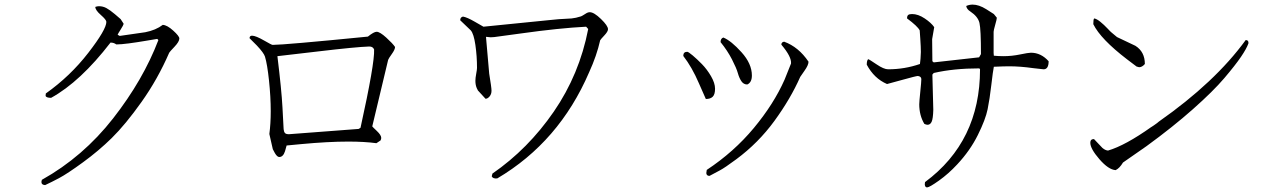

<svg xmlns="http://www.w3.org/2000/svg" viewBox="-20 -762 5560 834"><path d="M517 -659Q516 -652 504 -633.5Q492 -615 491 -611L500 -606L611 -622Q657 -631 687 -654Q706 -653 732.5 -629Q759 -605 759 -595Q759 -581 738 -559Q717 -537 715 -533Q665 -418 595 -319.5Q525 -221 465 -162Q409 -107 340.5 -57Q272 -7 236 12Q206 28 176 42Q160 41 160 29Q160 25 162 19Q341 -81 471.5 -248Q602 -415 668 -588L663 -593Q656 -592 615 -585Q574 -578 539.5 -573.5Q505 -569 485 -569Q475 -577 460 -577Q329 -407 202 -337Q182 -337 178 -345L179 -356Q285 -431 363.5 -532.5Q442 -634 442 -667Q442 -676 418 -697Q394 -718 394 -732Q402 -735 410 -735Q427 -735 442 -727Q457 -719 479 -700.5Q501 -682 504 -679Z M1597 -213Q1598 -211 1617 -193Q1636 -175 1636 -163Q1636 -158 1633 -152L1615 -140Q1563 -147 1493 -147Q1405 -147 1288 -136L1225 -130L1218 -105Q1210 -80 1193 -80Q1184 -80 1174 -97L1165 -114L1150 -180Q1156 -225 1156 -279Q1156 -341 1148.5 -412Q1141 -483 1131 -516Q1126 -532 1096 -564L1064 -596Q1064 -607 1075 -607Q1091 -607 1129 -585Q1160 -567 1164 -567Q1214 -567 1578 -603Q1604 -624 1616 -624Q1630 -624 1658 -598.5Q1686 -573 1696 -558Q1696 -547 1682 -527.5Q1668 -508 1666 -502ZM1584 -560Q1525 -558 1361 -538.5Q1197 -519 1185 -518Q1203 -371 1207 -295L1212 -201Q1213 -190 1217.5 -184.5Q1222 -179 1235 -179L1538 -202L1546 -207Q1608 -488 1605 -547Q1600 -560 1584 -560Z M1991 -690Q2009 -687 2042.5 -667.5Q2076 -648 2080 -646Q2102 -648 2359 -674Q2414 -680 2439.5 -680.5Q2465 -681 2482 -685Q2499 -689 2504 -691Q2509 -693 2523 -702Q2533 -709 2542 -709Q2560 -709 2590.5 -679.5Q2621 -650 2621 -635Q2621 -625 2605 -608Q2589 -591 2587 -587Q2572 -520 2539 -448Q2409 -146 2140 13Q2121 15 2116 4L2119 -8Q2274 -115 2385.5 -277Q2497 -439 2535 -636L2526 -646Q2409 -640 2245 -617L2127 -601Q2119 -600 2111 -600L2092 -602H2091L2105 -442Q2115 -382 2115 -368Q2115 -353 2106.5 -343Q2098 -333 2089 -333L2056 -369Q2051 -378 2051 -379Q2045 -393 2045 -411Q2045 -423 2048.5 -441.5Q2052 -460 2052 -467Q2052 -518 2045 -566.5Q2038 -615 2025 -630L1979 -674Q1979 -687 1991 -690Z M3226 -395Q3210 -395 3200.5 -409Q3191 -423 3185 -444.5Q3179 -466 3159.5 -504Q3140 -542 3110 -579Q3110 -595 3122 -599Q3156 -585 3201 -535Q3246 -485 3246 -434Q3246 -404 3226 -395ZM3386 -581Q3449 -558 3492 -494Q3492 -479 3474 -454Q3456 -429 3456 -428Q3414 -333 3344 -237Q3274 -141 3178 -70Q3128 -33 3107 -22L3062 2Q3049 2 3048 -10L3050 -24Q3168 -102 3254.5 -206Q3341 -310 3388 -416L3416 -486Q3419 -515 3374 -568Q3374 -579 3386 -581ZM2965 -537Q2970 -537 2988.5 -521.5Q3007 -506 3029 -483.5Q3051 -461 3068.5 -431Q3086 -401 3086 -376.5Q3086 -352 3076 -342Q3066 -332 3046 -332L3016 -400Q2986 -470 2948 -519Q2948 -537 2965 -537Z M4310 -685Q4310 -679 4303 -654.5Q4296 -630 4296 -624V-532Q4296 -526 4297 -520Q4318 -518 4339 -518Q4375 -518 4411 -525.5Q4447 -533 4458 -533Q4502 -533 4535 -496Q4535 -461 4513 -461L4468 -466Q4412 -474 4363 -474Q4341 -474 4297 -472Q4293 -453 4286 -392.5Q4279 -332 4270 -287.5Q4261 -243 4227.5 -175.5Q4194 -108 4138 -48Q4100 -7 4058.5 22.5Q4017 52 4007 52Q3998 52 3997 39Q3997 34 3998 29Q4237 -148 4237 -461L4234 -465Q4123 -465 4036 -445L4030 -438L4034 -285Q4033 -247 4027 -233.5Q4021 -220 4009 -220Q4003 -220 3995 -224Q3973 -261 3973 -309Q3973 -320 3977.5 -363.5Q3982 -407 3982 -418Q3982 -430 3967 -432Q3960 -432 3899 -415Q3838 -398 3833 -397Q3777 -421 3745 -481Q3745 -499 3751 -505Q3756 -504 3787.5 -482.5Q3819 -461 3838 -461Q3909 -461 3976 -484Q3979 -503 3980 -536Q3980 -558 3977.5 -593.5Q3975 -629 3975 -630Q3966 -648 3920 -682Q3920 -693 3925 -697Q3930 -701 3942 -701Q3968 -701 3996.5 -682Q4025 -663 4038 -644L4029 -592V-591L4030 -496L4036 -491L4233 -513L4241 -527Q4241 -635 4234.5 -662.5Q4228 -690 4195 -712Q4179 -722 4177 -736Q4190 -742 4205 -742Q4232 -742 4264 -722L4297 -701Z M4953 -484Q4941 -470 4928 -470Q4927 -470 4917 -473L4876 -504Q4761 -592 4729 -657Q4729 -679 4733 -682Q4744 -680 4760 -667Q4776 -654 4790.5 -638.5Q4805 -623 4808 -621L4832 -601L4912 -563Q4953 -537 4953 -484ZM4826 -23Q4795 -25 4755.5 -70.5Q4716 -116 4716 -142Q4716 -158 4732 -158L4769 -119Q4781 -109 4793 -108Q4868 -130 4982 -211Q4973 -205 4973 -205Q4974 -205 4991.5 -217Q5009 -229 5014 -234Q5258 -405 5391 -588Q5404 -588 5403 -574Q5395 -551 5370.5 -515Q5346 -479 5298 -422.5Q5250 -366 5162 -288Q5074 -210 4960 -127L4858 -56Q4843 -31 4826 -23Z"/></svg>

Font: cwTeXMing
Style: Medium
Weight: 500
Version: Version 1.17